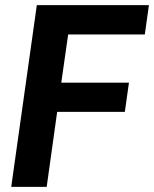

<svg xmlns="http://www.w3.org/2000/svg" viewBox="-20 -731 602 751"><path d="M546.4 -596.2H246.6L219.7 -407.7H484.4L468.3 -293.5H203.6L162.6 0H23.9L124 -710.9H562.5Z"/></svg>

Font: Robert Sans ExtraBold
Style: Italic
Weight: 800
Italic angle: -8°
Designer: Christian Robertson (extended by Adam Twardoch)
Foundry: Google
Version: Version 12.135;April 2, 2019;FontCreator 11.5.0.2425 64-bit;